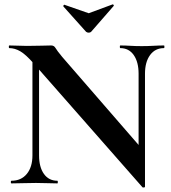

<svg xmlns="http://www.w3.org/2000/svg" viewBox="-20 -831 775 870"><path d="M127 -127V-602L157 -600V-127Q157 -74 179 -43Q201 -12 240 -12Q242 -12 242 -6Q242 0 240 0Q218 0 194.5 -1Q171 -2 143 -2Q113 -2 84.5 -1Q56 0 32 0Q29 0 29 -6Q29 -12 32 -12Q76 -12 101.5 -43Q127 -74 127 -127ZM637 15Q637 18 632.5 18.5Q628 19 626 18L133 -543Q97 -584 72 -598.5Q47 -613 22 -613Q20 -613 20 -619Q20 -625 22 -625Q42 -625 63 -624Q84 -623 102 -623Q138 -623 167 -624Q196 -625 212 -625Q225 -625 231.5 -613.5Q238 -602 262 -573L629 -150ZM637 -497V15L608 -15V-497Q608 -550 586 -581.5Q564 -613 525 -613Q523 -613 523 -619Q523 -625 525 -625Q547 -625 570.5 -623.5Q594 -622 622 -622Q649 -622 675 -623.5Q701 -625 723 -625Q725 -625 725 -619Q725 -613 723 -613Q683 -613 660 -581.5Q637 -550 637 -497ZM370 -687 267 -802Q266 -805 269 -808Q272 -811 273 -809L382 -771L490 -811Q492 -812 494.5 -809Q497 -806 495 -804L393 -687Q389 -683 382 -683Q375 -683 370 -687Z"/></svg>

Font: Cormorant Garamond Light
Style: Bold
Weight: 700
Version: Version 4.001